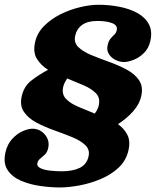

<svg xmlns="http://www.w3.org/2000/svg" viewBox="-66 -788 670 825"><path d="M435.5 -658Q440.5 -679 416 -688.5Q391.5 -698 352.5 -698Q310.5 -698 287 -681Q263.5 -664 257 -634Q250.5 -605 270.8 -585.5Q291 -566 326.8 -551.2Q362.5 -536.5 403 -522Q443.5 -507.5 478.2 -489Q513 -470.5 531.5 -443.2Q550 -416 541 -375Q533.5 -341 506.5 -310.2Q479.5 -279.5 441 -254.5Q467.5 -235.5 481.2 -208.8Q495 -182 486 -142Q476 -97.5 443 -67Q410 -36.5 365.2 -18Q320.5 0.5 274.2 9Q228 17.5 191.5 17.5Q151 17.5 106 11Q61 4.5 23.5 -11.8Q-14 -28 -33.5 -57.5Q-53 -87 -42.5 -133.5Q-34.5 -168.5 -13.8 -191Q7 -213.5 31.2 -224.2Q55.5 -235 73.5 -235Q105 -235 126.8 -209.8Q148.5 -184.5 141 -151.5Q137 -133.5 126.8 -123.8Q116.5 -114 107 -106.5Q97.5 -99 94.5 -87.5Q91.5 -73.5 107 -65.8Q122.5 -58 147.8 -55Q173 -52 199 -52Q246 -52 276.2 -66.5Q306.5 -81 314.5 -116Q321 -145 300.5 -164.5Q280 -184 244 -198.8Q208 -213.5 167 -228Q126 -242.5 91 -261Q56 -279.5 37 -307Q18 -334.5 27.5 -375Q37 -417.5 69 -442.2Q101 -467 140.5 -488Q109.5 -507.5 92.2 -535.8Q75 -564 85 -608Q94 -647 123.8 -676.8Q153.5 -706.5 194.2 -726.8Q235 -747 278.2 -757.2Q321.5 -767.5 357 -767.5Q403 -767.5 446.8 -759Q490.5 -750.5 524 -732.2Q557.5 -714 573.5 -684.2Q589.5 -654.5 580 -612Q573 -580.5 552.8 -560.5Q532.5 -540.5 508.5 -531Q484.5 -521.5 466 -521.5Q449 -521.5 430.8 -530.2Q412.5 -539 402 -555.5Q391.5 -572 396.5 -594Q400.5 -612 408.8 -621.8Q417 -631.5 425 -639Q433 -646.5 435.5 -658ZM222.5 -451Q218 -444 213 -434.5Q208 -425 205.5 -414.5Q198.5 -383 217.8 -363Q237 -343 271 -329Q305 -315 341 -300Q354.5 -317 358.5 -335.5Q365.5 -367.5 346 -387.5Q326.5 -407.5 292.5 -421.8Q258.5 -436 222.5 -451Z"/></svg>

Font: Besley* Narrow Heavy
Style: Italic
Weight: 800
Width: 4
Italic angle: -13°
Designer: Owen Earl
Foundry: indestructible type*
Version: Version 3.000; ttfautohint (v1.8.3)